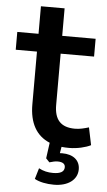

<svg xmlns="http://www.w3.org/2000/svg" viewBox="-62 -714 531 950"><g transform="rotate(5 203.5 -239.0)"><path d="M242.7 198.2C312 198.2 358.9 164.1 358.9 111.8C358.9 66.4 324.7 39.6 271 39.6C267.1 39.6 263.2 39.6 258.8 40L264.2 8.3C276.4 9.8 289.1 10.3 302.7 10.3C341.8 10.3 384.3 0 409.2 -12.7L391.1 -99.6C368.7 -92.8 346.2 -86.9 322.3 -86.9C251 -86.9 219.7 -124 219.7 -196.3V-450.7H385.7V-539.1H219.7V-675.8H102.1V-539.1H-3.4V-450.7H102.1V-188.5C102.1 -96.2 136.7 -34.7 204.1 -6.8L193.4 71.3L210.9 89.8C227.5 85 239.3 82 251.5 82C277.8 82 289.1 91.8 289.1 107.4C289.1 129.9 270 140.6 233.4 140.6C207.5 140.6 185.5 135.7 162.6 123.5L146.5 177.7C170.4 191.4 206.1 198.2 242.7 198.2Z"/></g></svg>

Font: Winston Medium
Style: Regular
Weight: 500
Designer: Vernon Adams, Kim Jin-seong, David Berlow, Cristiano Sobral
Foundry: The Winston Project Authors
Version: Version 3.004